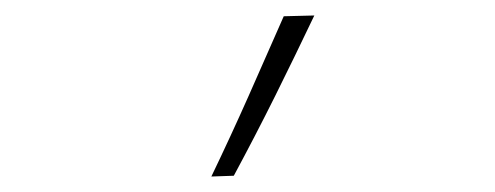

<svg xmlns="http://www.w3.org/2000/svg" viewBox="-20 -814 640 248"><path d="M253 -586Q278 -638 301 -689.8Q324 -741.5 346.5 -793L386 -794Q361 -741.5 335.5 -690.2Q310 -639 282 -587Z"/></svg>

Font: Commissioner Flair Thin
Style: Regular
Weight: 100
Designer: Kostas Bartsokas
Foundry: Kostas Bartsokas
Version: Version 1.000; ttfautohint (v1.8.3)